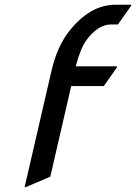

<svg xmlns="http://www.w3.org/2000/svg" viewBox="-20 -767 572 807"><path d="M83.5 19.5 196.3 -468.8Q219.7 -570.3 269.5 -634.3Q357.4 -747.1 465.8 -747.1H531.7L530.8 -742.2L475.6 -664.1H446.8Q392.6 -664.1 344.2 -599.6Q318.4 -564.9 298.3 -488.3H472.2L471.2 -483.4L416.5 -405.3H279.3L191.4 -24.4L88.4 19.5Z"/></svg>

Font: Nova Script
Style: Regular
Weight: 400
Italic angle: -13°
Version: Version 2.001